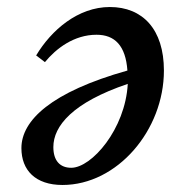

<svg xmlns="http://www.w3.org/2000/svg" viewBox="-20 -513 493 547"><path d="M158 14C314 14 447 -142 447 -312C447 -430 386 -493 293 -493C202 -493 126 -427 83 -355L108 -336C140 -375 191 -414 255 -414C307 -414 338 -383 343 -312C126 -251 41 -170 41 -91C41 -28 81 14 158 14ZM132 -94C132 -154 187 -221 344 -274C337 -145 241 -35 183 -35C151 -35 132 -55 132 -94Z"/></svg>

Font: Source Serif Pro Semibold
Style: Italic
Weight: 600
Italic angle: -12°
Designer: Frank Grießhammer
Foundry: Adobe Systems Incorporated
Version: Version 3.001;hotconv 1.0.111;makeotfexe 2.5.65597